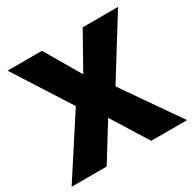

<svg xmlns="http://www.w3.org/2000/svg" viewBox="-157 -874 1038 1034"><g transform="rotate(-30 361.5 -357.0)"><path d="M720 0H497L358 -223L220 0H2L239 -365L16 -714H230L359 -493L483 -714H703L477 -350Z"/></g></svg>

Font: Noto Sans Hebrew Black
Style: Regular
Weight: 900
Designer: Monotype Design Team
Foundry: Monotype Imaging Inc.
Version: Version 2.003